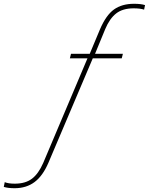

<svg xmlns="http://www.w3.org/2000/svg" viewBox="-192 -764 786 1014"><path d="M-172 223 -167 198Q-148 206 -114 206Q-58 206 -23.5 180Q11 154 36 97L270 -456H177L183 -480H282L336 -609Q368 -684 410 -714Q452 -744 516 -744Q553 -744 574 -737L569 -713Q549 -720 514 -720Q456 -720 421.5 -693Q387 -666 364 -611L310 -480H457L451 -456H298L64 95Q34 165 -9.5 197.5Q-53 230 -115 230Q-150 230 -172 223Z"/></svg>

Font: Prompt Thin
Style: Italic
Weight: 250
Italic angle: -12°
Designer: Katatrad Team
Foundry: CadsonDemak
Version: Version 1.001